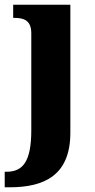

<svg xmlns="http://www.w3.org/2000/svg" viewBox="-42 -556 403 816"><path d="M-22 240H-1C149 240 257 187 257 8V-536H14V-480H18C58 -480 91 -471 91 -414V-3C91 133 54 174 -15 174H-22Z"/></svg>

Font: Noto Serif Devanagari SemiCondensed ExtraBold
Style: Regular
Weight: 800
Width: 4
Designer: Universal Thirst, Indian Type Foundry and the Monotype Design Team
Foundry: Monotype Imaging Inc.
Version: Version 2.004